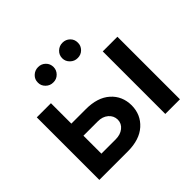

<svg xmlns="http://www.w3.org/2000/svg" viewBox="-175 -973 1185 1185"><g transform="rotate(-45 418.0 -380.0)"><path d="M189.9 -367.7H314.5Q418 -368.2 475.3 -317.1Q532.7 -266.1 533.2 -184.1Q532.7 -103.5 475.3 -51.8Q418 0 314.5 0H66.4V-545.9H189.9ZM189.9 -262.2V-105.5H314.5Q356 -105.5 382.8 -127Q409.7 -148.4 410.2 -182.1Q409.7 -217.3 382.8 -240Q356 -262.7 314.5 -262.2ZM642.1 0V-545.9H770V0ZM291.5 -626Q263.2 -625.5 242.7 -645.5Q222.2 -665.5 222.7 -692.4Q222.2 -721.2 242.7 -740.5Q263.2 -759.8 291.5 -759.8Q319.8 -759.8 339.6 -740.5Q359.4 -721.2 359.4 -692.4Q359.4 -665.5 339.6 -645.5Q319.8 -625.5 291.5 -626ZM503.9 -626Q476.1 -625.5 455.6 -645.5Q435.1 -665.5 435.1 -692.4Q435.1 -721.2 455.6 -740.5Q476.1 -759.8 503.9 -759.8Q532.7 -759.8 552.5 -740.5Q572.3 -721.2 571.8 -692.4Q572.3 -665.5 552.5 -645.5Q532.7 -625.5 503.9 -626Z"/></g></svg>

Font: Inter Semi Bold
Style: Regular
Weight: 600
Designer: Rasmus Andersson
Foundry: rsms
Version: Version 4.000;git-e0f93cc